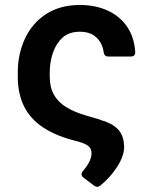

<svg xmlns="http://www.w3.org/2000/svg" viewBox="-20 -558 603 757"><path d="M362.9 178.6Q357.2 178.6 350.5 173.7L308.9 142Q301.5 136.4 301.5 129.3Q301.5 123.6 306.8 116.5Q340.9 77.1 340.9 46.2Q340.9 27.3 326.9 16.7Q312.9 6 280.9 -1.8Q201 -21.7 150.2 -55.4Q99.4 -89.1 74.8 -138.8Q50.1 -188.6 50.1 -256.4V-272Q50.1 -344.8 78.5 -405.9Q107.6 -468 162.8 -503.2Q218 -538.4 295.1 -538.4Q359 -538.4 409.1 -514.2Q455.6 -491.5 482.6 -450.5Q509.6 -409.4 513.1 -353.3Q513.8 -344.8 509.2 -340Q504.6 -335.2 495.7 -335.2H407Q391 -335.2 388.8 -352.3Q383.9 -388.1 359.9 -410.5Q335.9 -432.9 295.1 -432.9Q251.4 -432.9 225.1 -408.4Q200.3 -384.9 188.2 -348.5Q176.1 -312.1 176.1 -272V-256.4Q176.1 -214.1 192.5 -185Q208.1 -156.2 240.1 -136.2Q272 -116.1 321.4 -101.9Q363.6 -90.6 399.9 -77.1Q434.3 -63.6 451.3 -40.8Q468.4 -18.1 469.5 21.7Q469.1 57.5 441.9 99.8Q414.8 142 375.4 173.7Q369.3 178.6 362.9 178.6Z"/></svg>

Font: DeltaSans SemiBold
Style: Regular
Weight: 600
Designer: Rasmus Andersson
Foundry: rsms
Version: Version 3.012